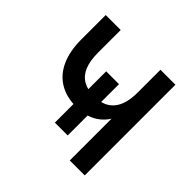

<svg xmlns="http://www.w3.org/2000/svg" viewBox="-173 -874 1048 1048"><g transform="rotate(45 351.0 -350.0)"><path d="M295 -88.5V-484.5H394V-88.5ZM498.5 0V-322.5Q482 -295.5 456.2 -274.8Q430.5 -254 395.5 -242.8Q360.5 -231.5 316.5 -231.5Q240.5 -231.5 186.8 -264Q133 -296.5 104.5 -359.2Q76 -422 76 -512V-700H191.5V-525Q191.5 -463 208.2 -422.2Q225 -381.5 259 -361.2Q293 -341 344.5 -341Q382.5 -341 411.2 -352.2Q440 -363.5 459.5 -386.5Q479 -409.5 488.8 -444Q498.5 -478.5 498.5 -525V-700H614V0Z"/></g></svg>

Font: Overpass SemiBold
Style: Regular
Weight: 600
Designer: Delve Withrington, Dave Bailey, Thomas Jockin
Foundry: Delve Fonts LLC
Version: Version 4.000